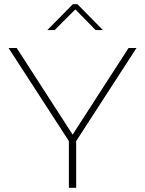

<svg xmlns="http://www.w3.org/2000/svg" viewBox="-20 -900 696 920"><path d="M21 -670 310 -224V0H345V-224L634 -670H596L328 -255L60 -670ZM207 -756H242L341 -855L438 -756H473L351 -880H329Z"/></svg>

Font: LT Wave Alt Thin
Style: Regular
Weight: 100
Designer: Daniel Lyons
Version: Version 2.5 (Glyphs App)